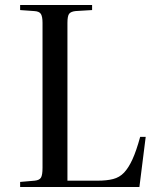

<svg xmlns="http://www.w3.org/2000/svg" viewBox="-20 -743 640 763"><path d="M60 0V-20L118 -25Q137 -27 143 -37.5Q149 -48 149 -76V-652Q149 -677 142.5 -687.5Q136 -698 116 -699L60 -703V-723H346V-703L280 -699Q262 -697 255 -688.5Q248 -680 248 -652V-25H368Q404 -25 429.5 -31.5Q455 -38 473 -57Q491 -76 506.5 -110Q522 -144 537 -199H559L534 0Z"/></svg>

Font: Literata 60pt
Style: Regular
Weight: 400
Designer: Latin by Veronika Burian and Jose Scaglione. Greek by Irene Vlachou. Cyrillic by Vera Evstafieva.
Foundry: TypeTogether
Version: Version 3.002